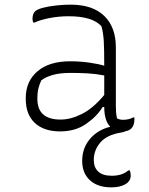

<svg xmlns="http://www.w3.org/2000/svg" viewBox="-20 -556 640 827"><path d="M479 -352V-100Q479 -84 480 -72Q481 -60 484 -46Q496 -40 510 -40Q535 -40 553 -50H559V-43Q559 -16 546 -3Q536 7 521 9Q514 13 501 15Q440 25 412 58Q384 91 384 133Q384 165 403 183Q422 201 462 201Q482 201 499.5 196Q517 191 533 178H539Q543 187 543 200Q543 224 520 237.5Q497 251 459 251Q401 251 367.5 220.5Q334 190 334 137Q334 82 367.5 42.5Q401 3 455 -10Q429 -36 429 -95H422Q397 -54 350.5 -22Q304 10 239 10Q169 10 130 -26.5Q91 -63 91 -129V-134Q91 -206 141.5 -249Q192 -292 282 -292Q326 -292 366.5 -286Q407 -280 429 -273Q429 -343 427 -378.5Q425 -414 417 -443Q378 -486 276 -486Q234 -486 194.5 -478.5Q155 -471 129 -459H123Q120 -467 120 -475Q120 -496 131 -507Q140 -516 165 -522.5Q190 -529 222 -532.5Q254 -536 284 -536Q379 -536 429 -487.5Q479 -439 479 -352ZM141 -130Q141 -41 241 -41Q285 -41 333.5 -65.5Q382 -90 429 -147V-231Q393 -238 357.5 -240Q322 -242 285 -242Q239 -242 208.5 -233.5Q178 -225 158 -210Q151 -196 146 -177.5Q141 -159 141 -133Z"/></svg>

Font: Recursive Mn Csl St Lt
Style: Regular
Weight: 300
Monospace: yes
Version: Version 1.079;hotconv 1.0.112;makeotfexe 2.5.65598; ttfautoh